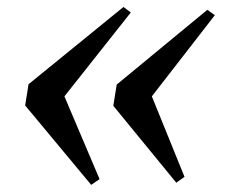

<svg xmlns="http://www.w3.org/2000/svg" viewBox="-20 -578 639 538"><path d="M326 -558.5 346.5 -543 160.5 -308 259 -76 235.5 -60 50.5 -282.5 60 -342ZM561 -550.5 582 -535.5 405.5 -308 497 -82.5 474 -66 297.5 -281.5 307 -341Z"/></svg>

Font: Merriweather 120pt SemiBold
Style: Italic
Weight: 600
Italic angle: -7.8°
Version: Version 2.101